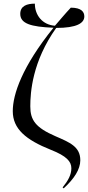

<svg xmlns="http://www.w3.org/2000/svg" viewBox="-20 -823 482 1052"><path d="M329 209C386 157 420 105 420 55C420 -20 361 -43 283 -77C175 -124 146 -165 146 -240C146 -317 157 -486 288 -670C400 -670 442 -696 442 -733C442 -756 428 -781 368 -781C336 -747 308 -713 281 -682C212 -687 171 -740 171 -803C128 -803 91 -791 91 -747C91 -694 148 -676 273 -671C101 -458 50 -306 50 -214C50 -117 121 -57 259 -2C345 32 371 62 371 99C371 135 353 167 323 204Z"/></svg>

Font: Noto Serif Display
Style: Regular
Weight: 400
Designer: Monotype Design Team
Foundry: Monotype Imaging Inc.
Version: Version 2.009